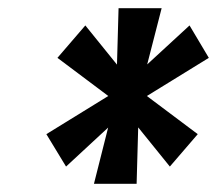

<svg xmlns="http://www.w3.org/2000/svg" viewBox="-20 -799 539 468"><path d="M278 -586 442 -737 489 -658 304 -544 141 -393 93 -472ZM272 -544 120 -658 188 -737 310 -586 462 -472 394 -393ZM263 -565 269 -779H374L319 -565L313 -351H209Z"/></svg>

Font: Pathway Extreme Condensed SemiBold
Style: Italic
Weight: 600
Width: 3
Italic angle: -8°
Version: Version 1.001;gftools[0.9.26]